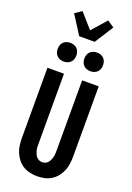

<svg xmlns="http://www.w3.org/2000/svg" viewBox="-216 -1269 932 1352"><g transform="rotate(20 250.0 -593.0)"><path d="M250 8Q222 8 195 2Q168 -4 144.5 -18.5Q121 -33 103.5 -55Q86 -77 75.5 -102.5Q65 -128 61.5 -155.5Q58 -183 58 -210V-735H182V-210Q182 -198 182.5 -185.5Q183 -173 186 -161Q189 -149 194 -137.5Q199 -126 207 -116.5Q215 -107 226.5 -102Q238 -97 250 -97Q262 -97 273.5 -102Q285 -107 293 -116.5Q301 -126 306 -137.5Q311 -149 314 -161Q317 -173 317.5 -185.5Q318 -198 318 -210V-735H442V-210Q442 -183 438.5 -155.5Q435 -128 424.5 -102.5Q414 -77 396.5 -55Q379 -33 355.5 -18.5Q332 -4 305 2Q278 8 250 8ZM350 -815Q336 -815 322.5 -819.5Q309 -824 299 -834Q289 -844 284.5 -857.5Q280 -871 280 -885Q280 -899 284.5 -912.5Q289 -926 299 -936Q309 -946 322.5 -950.5Q336 -955 350 -955Q364 -955 377.5 -950.5Q391 -946 401 -936Q411 -926 415.5 -912.5Q420 -899 420 -885Q420 -871 415.5 -857.5Q411 -844 401 -834Q391 -824 377.5 -819.5Q364 -815 350 -815ZM150 -815Q136 -815 122.5 -819.5Q109 -824 99 -834Q89 -844 84.5 -857.5Q80 -871 80 -885Q80 -899 84.5 -912.5Q89 -926 99 -936Q109 -946 122.5 -950.5Q136 -955 150 -955Q164 -955 177.5 -950.5Q191 -946 201 -936Q211 -926 215.5 -912.5Q220 -899 220 -885Q220 -871 215.5 -857.5Q211 -844 201 -834Q191 -824 177.5 -819.5Q164 -815 150 -815ZM192 -1020 103 -1160 154 -1194 250 -1085 346 -1194 397 -1160 308 -1020Z"/></g></svg>

Font: Iosevka SS18 Extrabold
Style: Regular
Weight: 800
Monospace: yes
Designer: Belleve Invis
Foundry: Belleve Invis
Version: Version 25.1.1; ttfautohint (v1.8.4)